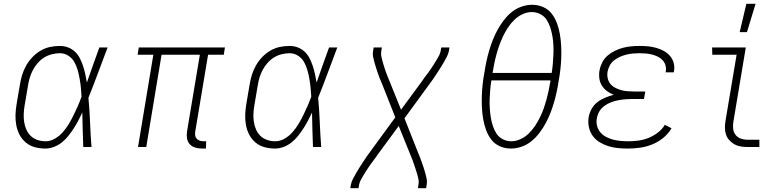

<svg xmlns="http://www.w3.org/2000/svg" viewBox="-20 -768 4090 1003"><path d="M217 8Q189 8 162.5 1Q136 -6 115.5 -23Q95 -40 82.5 -63.5Q70 -87 65 -114Q60 -141 61 -169Q62 -197 67 -226L84 -326Q88 -351 95.5 -376Q103 -401 116.5 -425Q130 -449 149 -469Q168 -489 191.5 -503Q215 -517 241 -522.5Q267 -528 292 -528Q316 -528 336.5 -520Q357 -512 372.5 -497Q388 -482 397.5 -463Q407 -444 414 -423Q421 -402 425.5 -380.5Q430 -359 434 -337Q450 -383 466 -428.5Q482 -474 499 -520H542Q517 -454 492.5 -388Q468 -322 442 -257Q448 -193 450.5 -128.5Q453 -64 458 0H415Q413 -45 412 -90Q411 -135 410 -180Q400 -159 389 -138Q378 -117 365 -97Q352 -77 337 -58Q322 -39 303 -24Q284 -9 261.5 -0.5Q239 8 217 8ZM218 -30Q243 -30 266.5 -43.5Q290 -57 308 -77.5Q326 -98 339.5 -120.5Q353 -143 364.5 -166.5Q376 -190 386.5 -214Q397 -238 406 -263Q405 -287 402.5 -310.5Q400 -334 396 -357Q392 -380 385.5 -402.5Q379 -425 368 -444.5Q357 -464 337 -477Q317 -490 293 -490Q272 -490 250.5 -484.5Q229 -479 210 -467Q191 -455 176 -437.5Q161 -420 151 -400.5Q141 -381 135 -360.5Q129 -340 126 -319L109 -219Q105 -197 104 -175Q103 -153 106 -132Q109 -111 117.5 -91.5Q126 -72 140.5 -58Q155 -44 175.5 -37Q196 -30 218 -30Z M1036 8Q1017 8 1000 3Q983 -2 971.5 -14.5Q960 -27 957 -45Q954 -63 957 -81L1024 -482H824L744 0H701L781 -482H699L705 -520H1155L1149 -482H1067L1000 -81Q998 -71 999.5 -61Q1001 -51 1007 -44Q1013 -37 1022.5 -33.5Q1032 -30 1043 -30H1057L1056 8Z M1417 8Q1389 8 1362.5 1Q1336 -6 1315.5 -23Q1295 -40 1282.5 -63.5Q1270 -87 1265 -114Q1260 -141 1261 -169Q1262 -197 1267 -226L1284 -326Q1288 -351 1295.5 -376Q1303 -401 1316.5 -425Q1330 -449 1349 -469Q1368 -489 1391.5 -503Q1415 -517 1441 -522.5Q1467 -528 1492 -528Q1516 -528 1536.5 -520Q1557 -512 1572.5 -497Q1588 -482 1597.5 -463Q1607 -444 1614 -423Q1621 -402 1625.5 -380.5Q1630 -359 1634 -337Q1650 -383 1666 -428.5Q1682 -474 1699 -520H1742Q1717 -454 1692.5 -388Q1668 -322 1642 -257Q1648 -193 1650.5 -128.5Q1653 -64 1658 0H1615Q1613 -45 1612 -90Q1611 -135 1610 -180Q1600 -159 1589 -138Q1578 -117 1565 -97Q1552 -77 1537 -58Q1522 -39 1503 -24Q1484 -9 1461.5 -0.5Q1439 8 1417 8ZM1418 -30Q1443 -30 1466.5 -43.5Q1490 -57 1508 -77.5Q1526 -98 1539.5 -120.5Q1553 -143 1564.5 -166.5Q1576 -190 1586.5 -214Q1597 -238 1606 -263Q1605 -287 1602.5 -310.5Q1600 -334 1596 -357Q1592 -380 1585.5 -402.5Q1579 -425 1568 -444.5Q1557 -464 1537 -477Q1517 -490 1493 -490Q1472 -490 1450.5 -484.5Q1429 -479 1410 -467Q1391 -455 1376 -437.5Q1361 -420 1351 -400.5Q1341 -381 1335 -360.5Q1329 -340 1326 -319L1309 -219Q1305 -197 1304 -175Q1303 -153 1306 -132Q1309 -111 1317.5 -91.5Q1326 -72 1340.5 -58Q1355 -44 1375.5 -37Q1396 -30 1418 -30Z M1810 215 1813 197Q1816 181 1824 166Q1832 151 1840.5 136Q1849 121 1858 107Q1867 93 1876.5 78.5Q1886 64 1895.5 50Q1905 36 1915 23L2045 -155L1975 -332Q1969 -345 1963.5 -359Q1958 -373 1953.5 -386.5Q1949 -400 1944.5 -414Q1940 -428 1936 -442.5Q1932 -457 1929 -471.5Q1926 -486 1929 -502L1932 -520H1975L1972 -502Q1969 -487 1972 -473.5Q1975 -460 1978.5 -447Q1982 -434 1986 -421.5Q1990 -409 1994.5 -396Q1999 -383 2004 -370.5Q2009 -358 2014 -346L2075 -195L2189 -350Q2190 -352 2191.5 -354.5Q2193 -357 2195 -359Q2197 -362 2198.5 -364.5Q2200 -367 2203 -369V-370Q2211 -380 2218.5 -390.5Q2226 -401 2233.5 -412Q2241 -423 2247.5 -433.5Q2254 -444 2261 -455.5Q2268 -467 2274 -478.5Q2280 -490 2282 -502L2285 -520H2328L2325 -502Q2322 -486 2314 -471Q2306 -456 2297.5 -441Q2289 -426 2280 -412Q2271 -398 2261.5 -383.5Q2252 -369 2242.5 -355Q2233 -341 2223 -328L2093 -150L2163 27Q2169 40 2174 54Q2179 68 2184 81.5Q2189 95 2193.5 109Q2198 123 2202 137.5Q2206 152 2209 166.5Q2212 181 2209 197L2206 215H2163L2166 197Q2169 182 2166 168.5Q2163 155 2159.5 142Q2156 129 2151.5 116.5Q2147 104 2143 91Q2139 78 2134 65.5Q2129 53 2124 41L2063 -110L1949 45Q1948 47 1946.5 49.5Q1945 52 1943 54Q1941 57 1939 59.5Q1937 62 1935 64V65Q1927 75 1919.5 85.5Q1912 96 1904.5 107Q1897 118 1890.5 128.5Q1884 139 1877 150.5Q1870 162 1864 173.5Q1858 185 1856 197L1853 215Z M2649 8Q2618 8 2591 -4Q2564 -16 2546.5 -39Q2529 -62 2519 -89.5Q2509 -117 2504 -146.5Q2499 -176 2497.5 -206.5Q2496 -237 2497 -267.5Q2498 -298 2501.5 -329Q2505 -360 2511 -392Q2515 -419 2521 -447Q2527 -475 2535 -502.5Q2543 -530 2553.5 -557Q2564 -584 2578 -610Q2592 -636 2610.5 -660.5Q2629 -685 2652 -704Q2675 -723 2703.5 -733Q2732 -743 2760 -743Q2791 -743 2818 -731Q2845 -719 2862.5 -696Q2880 -673 2890 -645.5Q2900 -618 2905 -588.5Q2910 -559 2911.5 -528.5Q2913 -498 2912 -467.5Q2911 -437 2907.5 -406Q2904 -375 2898 -343Q2894 -316 2888 -288Q2882 -260 2874 -232.5Q2866 -205 2855.5 -178Q2845 -151 2831 -125Q2817 -99 2798.5 -74.5Q2780 -50 2757 -31Q2734 -12 2705.5 -2Q2677 8 2649 8ZM2553 -387H2862Q2866 -411 2868 -435Q2870 -459 2871 -483Q2872 -507 2871 -531Q2870 -555 2866 -578Q2862 -601 2855 -623Q2848 -645 2836 -664Q2824 -683 2803 -694Q2782 -705 2758 -705Q2734 -705 2710 -694Q2686 -683 2667 -664.5Q2648 -646 2633.5 -624Q2619 -602 2608 -578.5Q2597 -555 2588.5 -531.5Q2580 -508 2573.5 -484Q2567 -460 2562 -435.5Q2557 -411 2553 -387ZM2651 -30Q2675 -30 2699 -41Q2723 -52 2742 -70.5Q2761 -89 2775.5 -111Q2790 -133 2801.5 -156.5Q2813 -180 2821 -203.5Q2829 -227 2835.5 -251Q2842 -275 2847 -299.5Q2852 -324 2856 -348H2547Q2543 -324 2541 -300Q2539 -276 2538 -252Q2537 -228 2538.5 -204Q2540 -180 2543.5 -157Q2547 -134 2554 -112Q2561 -90 2573 -71Q2585 -52 2606 -41Q2627 -30 2651 -30Z M3261 8Q3234 8 3208 5.5Q3182 3 3158 -4.5Q3134 -12 3112.5 -25Q3091 -38 3076.5 -58Q3062 -78 3056.5 -103.5Q3051 -129 3055 -155Q3059 -178 3070.5 -199Q3082 -220 3101 -234.5Q3120 -249 3142 -258Q3164 -267 3186 -273Q3167 -280 3151 -292Q3135 -304 3124.5 -320.5Q3114 -337 3111 -358Q3108 -379 3112 -401Q3116 -422 3126.5 -442.5Q3137 -463 3154.5 -478Q3172 -493 3193 -503Q3214 -513 3235 -518.5Q3256 -524 3278 -526Q3300 -528 3321 -528Q3344 -528 3365.5 -526Q3387 -524 3408 -518Q3429 -512 3447.5 -502Q3466 -492 3479.5 -476.5Q3493 -461 3499 -440Q3505 -419 3501 -397L3500 -390H3457L3458 -395Q3461 -411 3456.5 -426.5Q3452 -442 3441.5 -453.5Q3431 -465 3416.5 -472Q3402 -479 3386.5 -483Q3371 -487 3354.5 -488.5Q3338 -490 3321 -490Q3305 -490 3287.5 -488.5Q3270 -487 3253.5 -483Q3237 -479 3220.5 -472Q3204 -465 3189.5 -454Q3175 -443 3166 -427Q3157 -411 3154 -394Q3151 -377 3154.5 -360Q3158 -343 3168 -330.5Q3178 -318 3193 -310Q3208 -302 3224 -297.5Q3240 -293 3257 -291.5Q3274 -290 3292 -290H3351L3344 -251H3285Q3266 -251 3247.5 -249.5Q3229 -248 3210.5 -244.5Q3192 -241 3173 -234Q3154 -227 3137.5 -215Q3121 -203 3111 -186Q3101 -169 3098 -150Q3094 -130 3099 -110.5Q3104 -91 3116.5 -76.5Q3129 -62 3146 -53Q3163 -44 3181.5 -39Q3200 -34 3220.5 -32Q3241 -30 3262 -30Q3288 -30 3314.5 -33.5Q3341 -37 3366.5 -47Q3392 -57 3415.5 -74.5Q3439 -92 3453 -116L3488 -98Q3471 -69 3444.5 -47.5Q3418 -26 3387 -13.5Q3356 -1 3324 3.5Q3292 8 3261 8Z M3885 0Q3866 0 3848.5 -3Q3831 -6 3816 -14.5Q3801 -23 3789.5 -36Q3778 -49 3772.5 -65.5Q3767 -82 3767 -100.5Q3767 -119 3770 -137L3828 -482H3701L3700 -520H3876L3811 -131Q3808 -113 3810 -95Q3812 -77 3822.5 -63.5Q3833 -50 3849.5 -44Q3866 -38 3884 -38H3947V0ZM3844 -600 3879 -748H3927L3882 -600Z"/></svg>

Font: Iosevka Etoile Extralight
Style: Italic
Weight: 200
Italic angle: -9°
Designer: Belleve Invis
Foundry: Belleve Invis
Version: Version 22.1.2; ttfautohint (v1.8.4)